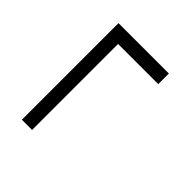

<svg xmlns="http://www.w3.org/2000/svg" viewBox="-26 -535 652 652"><g transform="rotate(-45 300.0 -209.0)"><path d="M478 -88V-281H65V-330H529V-88Z"/></g></svg>

Font: IBM Plex Sans Arabic Light
Style: Regular
Weight: 300
Designer: Mike Abbink, Paul van der Laan, Pieter van Rosmalen, Wael Morcos, Khajak Apelian
Foundry: Bold Monday
Version: Version 1.2